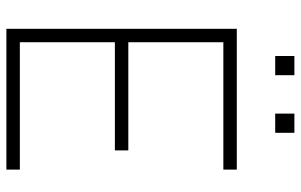

<svg xmlns="http://www.w3.org/2000/svg" viewBox="-190 -750 940 600"><g transform="rotate(90 280.0 -450.0)"><path d="M335 -840V-900H395V-840ZM155 -840V-900H215V-840ZM70 0V-720H510V-678H112V-381H450V-339H112V-42H510V0Z"/></g></svg>

Font: Manrope
Style: Regular
Weight: 400
Designer: Mikhail Sharanda
Foundry: Mikhail Sharanda
Version: Version 4.503